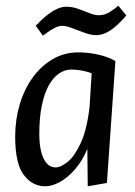

<svg xmlns="http://www.w3.org/2000/svg" viewBox="-20 -647 477 679"><path d="M139.9 11.8Q94.7 11.8 64.2 -28.1Q33.7 -68 33.7 -164Q33.7 -223.4 49.5 -276.9Q65.4 -330.4 95.1 -371.9Q124.8 -413.4 166 -437.6Q207.1 -461.8 257 -461.8Q291.9 -461.8 327.7 -453.8Q363.5 -445.8 388.1 -431L358.1 0L290.3 11.8L288.9 -120.5Q271.1 -77.5 244.9 -47.8Q218.7 -18 191.2 -3.1Q163.7 11.8 139.9 11.8ZM176.7 -54.9Q194.6 -54.9 219.2 -74.5Q243.7 -94.2 265.6 -141.2Q287.5 -188.2 296.7 -268.8L304.2 -387.5Q291.8 -393.2 271 -397.2Q250.3 -401.1 232.7 -401.1Q209.5 -401.1 188.8 -387.1Q168.1 -373.1 152.4 -345Q136.7 -316.9 127.8 -273.7Q119 -230.5 119 -173Q119 -135.3 126.1 -108.7Q133.2 -82.1 146 -68.5Q158.9 -54.9 176.7 -54.9ZM131.6 -520.8 106.4 -556Q115.3 -565.5 127.2 -576.8Q139.2 -588.1 153.4 -598.7Q167.6 -609.3 183.3 -616.2Q199 -623.2 215 -623.2Q236 -623.2 256.8 -615.7Q277.5 -608.2 296.3 -600.6Q315.1 -593.1 329.1 -593.1Q349.1 -593.1 366.9 -603.8Q384.7 -614.5 398.5 -626.8L426.8 -592.3Q417.6 -581.5 405.6 -569.4Q393.7 -557.3 380.1 -546.5Q366.4 -535.8 351.1 -529.2Q335.8 -522.7 319.8 -522.7Q301.8 -522.7 278.7 -531.2Q255.7 -539.7 234.5 -547.7Q213.4 -555.7 200.4 -555.7Q187.4 -555.7 172.6 -547.9Q157.9 -540.1 146.6 -531.7Q135.4 -523.3 131.6 -520.8Z"/></svg>

Font: Ancizar Sans Thin
Style: Italic
Weight: 100
Italic angle: -4°
Designer: Cesar Puertas, Viviana Monsalve, Julian Moncada, Julian Prieto, Jose Castro, Mariel Hernandez, Felipe Aragon, Sara Alarc
Version: Version 8.100